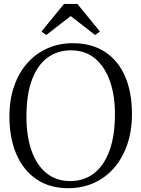

<svg xmlns="http://www.w3.org/2000/svg" viewBox="-20 -978 743 1009"><path d="M344.5 11Q242 12 171.8 -36Q101.5 -84 65.5 -169Q29.5 -254 29.5 -364.5Q29.5 -456 55 -527.5Q80.5 -599 126 -649Q171.5 -699 231.8 -725Q292 -751 361.5 -751Q462.5 -751 532 -705.2Q601.5 -659.5 637.5 -576Q673.5 -492.5 673.5 -380Q673.5 -289 648.2 -217Q623 -145 578.2 -94.2Q533.5 -43.5 473.8 -16.8Q414 10 344.5 11ZM349.5 -26.5Q420 -26.5 472.5 -66Q525 -105.5 554.5 -184Q584 -262.5 584 -380Q584 -477 557.5 -552.2Q531 -627.5 479.5 -670.5Q428 -713.5 352.5 -713.5Q282.5 -713.5 230 -675.2Q177.5 -637 148.2 -559.5Q119 -482 119 -364.5Q119 -263 145.5 -187Q172 -111 223.2 -68.8Q274.5 -26.5 349.5 -26.5ZM223 -794 198 -812.5 316.5 -957.5H386.5L505 -812.5L480 -794L351.5 -893.5Z"/></svg>

Font: Merriweather 72pt Light
Style: Regular
Weight: 300
Version: Version 2.100